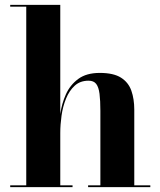

<svg xmlns="http://www.w3.org/2000/svg" viewBox="-20 -770 660 790"><path d="M22 0V-7.5H88V-742.5H22V-750H228V-7.5H278.5V0ZM342.5 0V-7.5H393V-314.5Q393 -356.5 389.5 -384Q386 -411.5 375.8 -424.8Q365.5 -438 344.5 -438Q310 -438 287.5 -417.5Q265 -397 251.8 -364.5Q238.5 -332 233.2 -294.5Q228 -257 228 -223L222 -221Q222 -257.5 228 -300.5Q234 -343.5 251.2 -382Q268.5 -420.5 302 -445.2Q335.5 -470 390.5 -470Q447 -470 477.8 -450.5Q508.5 -431 520.5 -396.8Q532.5 -362.5 532.5 -319V-7.5H598.5V0Z"/></svg>

Font: Bodoni Moda 28pt
Style: Bold
Weight: 700
Designer: Owen Earl
Foundry: indestructible type
Version: Version 2.005